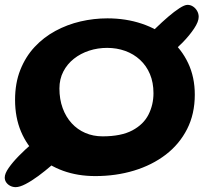

<svg xmlns="http://www.w3.org/2000/svg" viewBox="-32 -672 854 790"><path d="M32.5 98Q21 98 10.8 93Q0.5 88 -6 79Q-12.5 70 -12.5 58.5Q-12.5 42 3.8 18.8Q20 -4.5 45.5 -30.5Q71 -56.5 99.8 -81.2Q128.5 -106 154.8 -126.2Q181 -146.5 197.5 -157.5L262.5 -71.5Q250.5 -57.5 229 -36.2Q207.5 -15 180.5 8.2Q153.5 31.5 125.8 52Q98 72.5 73.5 85.2Q49 98 32.5 98ZM612 -411 539 -483.5Q548 -494 567.2 -514.2Q586.5 -534.5 610.8 -558Q635 -581.5 660 -603Q685 -624.5 706.2 -638.2Q727.5 -652 739.5 -652Q752 -652 762.2 -645.2Q772.5 -638.5 779 -627.2Q785.5 -616 785.5 -602.5Q785.5 -583 766.8 -554.8Q748 -526.5 719.8 -497.5Q691.5 -468.5 662.2 -445Q633 -421.5 612 -411ZM360 52.5Q288 52.5 227.8 30.8Q167.5 9 123.2 -31.8Q79 -72.5 54.5 -130.5Q30 -188.5 30 -261Q30 -330 51.5 -384.2Q73 -438.5 110.2 -478.5Q147.5 -518.5 196 -544.8Q244.5 -571 299.2 -583.8Q354 -596.5 410 -596.5Q486 -596.5 551.5 -574.5Q617 -552.5 666 -511.2Q715 -470 742.2 -412.2Q769.5 -354.5 769.5 -282.5Q769.5 -203 737.8 -140.8Q706 -78.5 649.8 -35.5Q593.5 7.5 519.2 30Q445 52.5 360 52.5ZM390 -111Q466.5 -111 512.5 -135.5Q558.5 -160 579 -200.5Q599.5 -241 599.5 -288.5Q599.5 -332.5 585 -367Q570.5 -401.5 544.2 -425.8Q518 -450 483.2 -462.5Q448.5 -475 409 -475Q370 -475 334.8 -463.5Q299.5 -452 272 -430.2Q244.5 -408.5 228.5 -377.5Q212.5 -346.5 212.5 -308Q212.5 -263.5 225.8 -227.2Q239 -191 262.8 -165Q286.5 -139 319 -125Q351.5 -111 390 -111Z"/></svg>

Font: Gluten Medium
Style: Regular
Weight: 500
Designer: Tyler Finck
Foundry: Etcetera Type Company
Version: Version 1.300